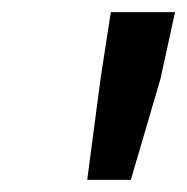

<svg xmlns="http://www.w3.org/2000/svg" viewBox="-20 -691 309 317"><path d="M124 -394 146 -561 163 -671H269L245 -561L196 -394Z"/></svg>

Font: Source Sans 3 Semibold
Style: Italic
Weight: 600
Italic angle: -11°
Designer: Paul D. Hunt
Foundry: Adobe
Version: Version 3.052;hotconv 1.1.0;makeotfexe 2.6.0